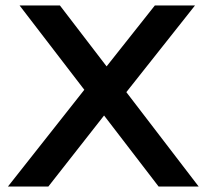

<svg xmlns="http://www.w3.org/2000/svg" viewBox="-20 -680 754 700"><path d="M362.7 -430.5 544.5 -660H690.9L434.8 -336.7ZM368.1 -270 156.3 0H9L297.6 -365.6ZM704.3 0H558.2L51.4 -660H198.5Z"/></svg>

Font: Panamera Thin
Style: Regular
Weight: 100
Designer: Bastien Sozeau
Foundry: NBR — Bastien Sozeau
Version: Version 3.003;gftools[0.9.33]